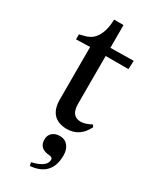

<svg xmlns="http://www.w3.org/2000/svg" viewBox="-203 -595 726 898"><g transform="rotate(30 159.5 -146.0)"><path d="M129 -541H180V-418L305 -420L303 -374H180V-116Q180 -49 232 -49Q255 -49 289 -67L296 -56Q262 13 192 13Q96 11 96 -92V-374L21 -372V-399Q28 -401 40.5 -404Q53 -407 59 -409Q89 -420 104 -444Q128 -480 129 -541ZM130 249 126 231Q202 213 202 174Q202 162 185 160Q127 157 127 107Q127 84 142.5 70.5Q158 57 182 57Q210 57 226 76.5Q242 96 242 128Q242 239 130 249Z"/></g></svg>

Font: GFS Didot
Style: Regular
Weight: 400
Designer: Takis Katsoulidis and George D. Matthiopoulos
Foundry: Takis Katsoulidis and George D. Matthiopoulos
Version: Version 1.0